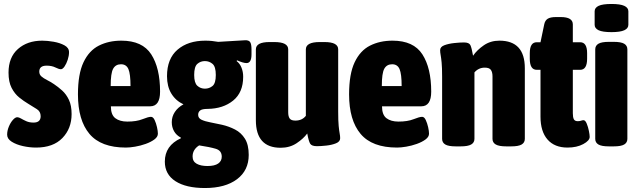

<svg xmlns="http://www.w3.org/2000/svg" viewBox="-20 -736 3217 968"><path d="M162 8Q129 8 95.5 0.5Q62 -7 39 -21.5Q16 -36 16 -57Q16 -77 24.5 -97.5Q33 -118 45 -131.5Q57 -145 67 -145Q75 -145 86 -138.5Q97 -132 112.5 -125Q128 -118 149 -118Q185 -118 185 -150Q185 -174 165.5 -186Q146 -198 122 -213Q100 -226 77 -244.5Q54 -263 38.5 -293Q23 -323 23 -370Q23 -447 70.5 -489Q118 -531 193 -531Q219 -531 250.5 -525.5Q282 -520 305 -507.5Q328 -495 328 -473Q328 -455 321.5 -435Q315 -415 305.5 -401Q296 -387 287 -387Q277 -387 259 -396Q241 -405 215 -405Q178 -405 178 -375Q178 -360 189 -350.5Q200 -341 217 -332.5Q234 -324 252 -312Q273 -298 293.5 -279.5Q314 -261 327.5 -232.5Q341 -204 341 -161Q341 -88 294.5 -40Q248 8 162 8Z M615 8Q489 8 431 -61Q373 -130 373 -260Q373 -363 401 -422Q429 -481 478.5 -506Q528 -531 592 -531Q698 -531 742.5 -462Q787 -393 787 -274Q787 -200 737 -200H539Q539 -157 561.5 -140Q584 -123 622 -123Q668 -123 698 -135Q728 -147 741 -147Q752 -147 759.5 -131Q767 -115 771.5 -95Q776 -75 776 -62Q776 -46 758.5 -33Q741 -20 714.5 -10.5Q688 -1 661 3.5Q634 8 615 8ZM538 -302H638Q638 -363 627.5 -387.5Q617 -412 590 -412Q563 -412 550.5 -389.5Q538 -367 538 -302Z M1013 212Q918 212 864.5 177.5Q811 143 811 79Q811 -2 892 -39V-42Q869 -54 857.5 -74.5Q846 -95 846 -120Q846 -148 861.5 -171.5Q877 -195 905 -210Q866 -228 844 -264Q822 -300 822 -352Q822 -440 875 -485.5Q928 -531 1015 -531Q1032 -531 1048 -529.5Q1064 -528 1080 -525L1215 -533Q1234 -534 1241 -524Q1248 -514 1248 -486V-462Q1248 -418 1223 -418Q1206 -418 1175 -432L1173 -428Q1189 -416 1197.5 -395Q1206 -374 1206 -349Q1206 -270 1155.5 -229Q1105 -188 1027 -187Q999 -187 989 -179Q979 -171 979 -157Q979 -140 996.5 -132Q1014 -124 1041 -119Q1068 -114 1099 -107Q1134 -99 1165 -83Q1196 -67 1215 -36.5Q1234 -6 1234 45Q1234 123 1175 167.5Q1116 212 1013 212ZM1013 -289Q1035 -289 1051.5 -302.5Q1068 -316 1068 -358Q1068 -400 1051.5 -414Q1035 -428 1013 -428Q991 -428 975 -414Q959 -400 959 -358Q959 -318 975 -303.5Q991 -289 1013 -289ZM1026 101Q1062 101 1080 88.5Q1098 76 1098 54Q1098 23 1067.5 14Q1037 5 984 -3Q951 18 951 53Q951 78 971.5 89.5Q992 101 1026 101Z M1395 9Q1270 9 1270 -130V-487Q1270 -524 1339 -524H1363Q1433 -524 1433 -487V-170Q1433 -149 1440.5 -138.5Q1448 -128 1469 -128Q1503 -128 1522 -152V-487Q1522 -524 1592 -524H1616Q1685 -524 1685 -487V-173Q1685 -126 1687.5 -101Q1690 -76 1692.5 -63Q1695 -50 1695 -39Q1695 -22 1674 -13.5Q1653 -5 1625 -2Q1597 1 1578 1Q1551 1 1543.5 -12Q1536 -25 1529 -63Q1510 -37 1475.5 -14Q1441 9 1395 9Z M1982 8Q1856 8 1798 -61Q1740 -130 1740 -260Q1740 -363 1768 -422Q1796 -481 1845.5 -506Q1895 -531 1959 -531Q2065 -531 2109.5 -462Q2154 -393 2154 -274Q2154 -200 2104 -200H1906Q1906 -157 1928.5 -140Q1951 -123 1989 -123Q2035 -123 2065 -135Q2095 -147 2108 -147Q2119 -147 2126.5 -131Q2134 -115 2138.5 -95Q2143 -75 2143 -62Q2143 -46 2125.5 -33Q2108 -20 2081.5 -10.5Q2055 -1 2028 3.5Q2001 8 1982 8ZM1905 -302H2005Q2005 -363 1994.5 -387.5Q1984 -412 1957 -412Q1930 -412 1917.5 -389.5Q1905 -367 1905 -302Z M2278 2Q2241 2 2225 -7.5Q2209 -17 2209 -36V-349Q2209 -396 2206.5 -421Q2204 -446 2201.5 -459Q2199 -472 2199 -483Q2199 -500 2220.5 -508Q2242 -516 2270.5 -519Q2299 -522 2319 -522Q2345 -522 2351.5 -508.5Q2358 -495 2365 -455Q2385 -484 2419 -507.5Q2453 -531 2498 -531Q2626 -531 2626 -392V-36Q2626 -17 2610 -7.5Q2594 2 2557 2H2533Q2496 2 2479.5 -7.5Q2463 -17 2463 -36V-351Q2463 -372 2455 -383.5Q2447 -395 2424 -395Q2393 -395 2372 -371V-36Q2372 -17 2355.5 -7.5Q2339 2 2302 2Z M2841 8Q2776 8 2740.5 -32.5Q2705 -73 2705 -148V-384H2686Q2651 -384 2651 -440V-468Q2651 -523 2686 -523H2705L2724 -614Q2728 -633 2741.5 -641.5Q2755 -650 2783 -650H2807Q2868 -650 2868 -613V-523H2905Q2940 -523 2940 -468V-440Q2940 -384 2905 -384H2868V-165Q2868 -145 2873 -135Q2878 -125 2893 -125Q2903 -125 2909.5 -127.5Q2916 -130 2922 -130Q2931 -130 2938 -113Q2945 -96 2949 -76Q2953 -56 2953 -46Q2953 -27 2920.5 -9.5Q2888 8 2841 8Z M3050 2Q3013 2 2997 -7.5Q2981 -17 2981 -36V-487Q2981 -506 2997 -515.5Q3013 -525 3050 -525H3074Q3111 -525 3127 -515.5Q3143 -506 3143 -487V-36Q3143 -17 3127 -7.5Q3111 2 3074 2ZM3063 -574Q3018 -574 2998 -583.5Q2978 -593 2978 -611V-679Q2978 -697 2998 -706.5Q3018 -716 3063 -716Q3107 -716 3127.5 -706.5Q3148 -697 3148 -679V-611Q3148 -593 3127.5 -583.5Q3107 -574 3063 -574Z"/></svg>

Font: Asap Condensed ExtraBold
Style: Regular
Weight: 800
Width: 3
Designer: Pablo Cosgaya
Foundry: Omnibus-Type
Version: Version 3.001; ttfautohint (v1.8.4.7-5d5b)